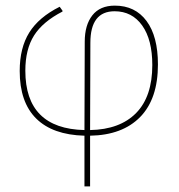

<svg xmlns="http://www.w3.org/2000/svg" viewBox="-20 -477 636 682"><path d="M281 -329Q281 -388 308 -422.5Q335 -457 388 -457Q460 -457 500.5 -402.5Q541 -348 541 -248Q541 -126 478 -61.5Q415 3 300 5V185H280V5Q167 2 108.5 -56Q50 -114 50 -225Q50 -307 84 -361.5Q118 -416 192 -453L202 -439V-436Q132 -400 101 -351Q70 -302 70 -226Q70 -20 280 -15ZM301 -325 300 -15Q406 -17 463.5 -75.5Q521 -134 521 -246Q521 -336 485 -386.5Q449 -437 387 -437Q301 -437 301 -325Z"/></svg>

Font: Alegreya Sans SC Thin
Style: Regular
Weight: 100
Designer: Juan Pablo del Peral
Foundry: Huerta Tipografica
Version: Version 2.007